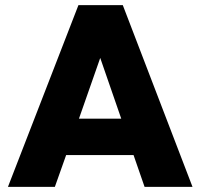

<svg xmlns="http://www.w3.org/2000/svg" viewBox="-20 -729 782 749"><path d="M11 0H194L238 -124H501L544 0H731L459 -709H286ZM288 -266 371 -503 453 -266Z"/></svg>

Font: MV Cash ExtraBold
Style: Regular
Weight: 800
Designer: Rodrigo Fuenzalida
Foundry: fragTYPE
Version: Version 1.100;Glyphs 3.1.2 (3151)